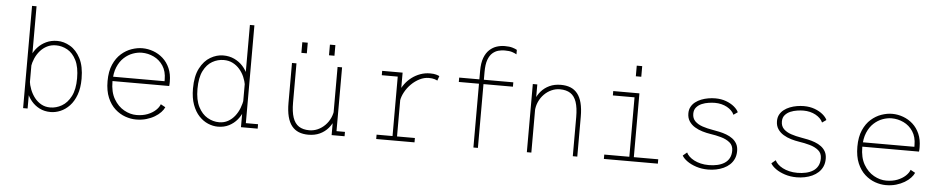

<svg xmlns="http://www.w3.org/2000/svg" viewBox="-42 -1075 6885 1403"><g transform="rotate(5 3400.0 -373.0)"><path d="M147 0V-750H180V-121V0ZM349 11Q303.5 11 267.8 -7.2Q232 -25.5 207 -55.8Q182 -86 169 -123.5Q156 -161 156 -199L178 -205Q182 -172 194.8 -139.5Q207.5 -107 228.2 -80.5Q249 -54 277.8 -38Q306.5 -22 343 -22Q387.5 -22 428.2 -45.5Q469 -69 495 -119.5Q521 -170 521 -251Q521 -333.5 496 -383.2Q471 -433 431.2 -455.5Q391.5 -478 347 -478Q310.5 -478 281.5 -463.2Q252.5 -448.5 231 -423.8Q209.5 -399 196.2 -368.5Q183 -338 178 -307L156 -312Q156 -348.5 170 -383.8Q184 -419 210 -447.8Q236 -476.5 272.5 -493.8Q309 -511 354 -511Q402 -511 448 -484.2Q494 -457.5 524 -400Q554 -342.5 554 -251Q554 -182.5 535.8 -132.8Q517.5 -83 487.5 -51.2Q457.5 -19.5 421.2 -4.2Q385 11 349 11Z M975.5 11Q937 11 896.5 -3.2Q856 -17.5 821.5 -48.5Q787 -79.5 765.8 -129.5Q744.5 -179.5 744.5 -251Q744.5 -322.5 766.5 -372.5Q788.5 -422.5 823.5 -453.2Q858.5 -484 899.2 -498Q940 -512 977.5 -512Q1019 -512 1058.5 -497.5Q1098 -483 1129.5 -454.8Q1161 -426.5 1179.5 -384.2Q1198 -342 1198 -286.5Q1198 -280 1197.8 -270.2Q1197.5 -260.5 1196.5 -254H769V-286H1159.5Q1159.5 -290.5 1159.5 -292.2Q1159.5 -294 1159.5 -298.5Q1159.5 -358.5 1133 -398.8Q1106.5 -439 1064.5 -459Q1022.5 -479 976.5 -479Q944.5 -479 910.2 -466.5Q876 -454 846.5 -427Q817 -400 798.8 -356.5Q780.5 -313 780.5 -251Q780.5 -173.5 810.2 -122.8Q840 -72 885 -47Q930 -22 975.5 -22Q1022 -22 1057.5 -36Q1093 -50 1116 -71.5Q1139 -93 1147 -116L1181.5 -97Q1174 -79 1156.2 -60Q1138.5 -41 1111.8 -25Q1085 -9 1050.8 1Q1016.5 11 975.5 11Z M1576 11Q1540 11 1503.8 -4.2Q1467.5 -19.5 1437.5 -51.2Q1407.5 -83 1389.2 -132.8Q1371 -182.5 1371 -251Q1371 -342.5 1401 -400Q1431 -457.5 1477 -484.2Q1523 -511 1571 -511Q1616 -511 1652.5 -493.8Q1689 -476.5 1715 -447.8Q1741 -419 1755 -383.8Q1769 -348.5 1769 -312L1747 -307Q1742 -338 1728.8 -368.5Q1715.5 -399 1694 -423.8Q1672.5 -448.5 1643.5 -463.2Q1614.5 -478 1578 -478Q1533.5 -478 1493.8 -455.5Q1454 -433 1429 -383.2Q1404 -333.5 1404 -251Q1404 -170 1430 -119.5Q1456 -69 1496.8 -45.5Q1537.5 -22 1582 -22Q1618.5 -22 1647.2 -38Q1676 -54 1696.8 -80.5Q1717.5 -107 1730.2 -139.5Q1743 -172 1747 -205L1769 -199Q1769 -161 1756 -123.5Q1743 -86 1718 -55.8Q1693 -25.5 1657.2 -7.2Q1621.5 11 1576 11ZM1778 -750V-17.5L1763 -32.5H1867.5V0H1745V-108V-750Z M2240 12Q2200.5 12 2169.8 -0.2Q2139 -12.5 2118 -38.8Q2097 -65 2086.2 -107Q2075.5 -149 2075.5 -208V-500H2108.5V-213Q2108.5 -144.5 2123 -102.2Q2137.5 -60 2167.5 -40.5Q2197.5 -21 2244 -21Q2276 -21 2305.8 -34.2Q2335.5 -47.5 2359.2 -71.5Q2383 -95.5 2397.5 -127.8Q2412 -160 2413.5 -198H2437Q2437 -156.5 2423.8 -118.8Q2410.5 -81 2385.2 -51.5Q2360 -22 2323.5 -5Q2287 12 2240 12ZM2410 0V-90.5V-500H2443V-17L2428 -32H2505V0ZM2137.5 -657.5H2177.5V-579.5H2137.5ZM2340 -657.5H2380V-579.5H2340Z M2737 0V-32H2854V-468H2737V-500H2887V-371V-32H3018V0ZM2886 -293 2859.5 -297Q2861 -327.5 2873 -358.2Q2885 -389 2905.5 -416.8Q2926 -444.5 2954 -465.8Q2982 -487 3016 -499.5Q3050 -512 3088 -512Q3116 -512 3132.8 -507Q3149.5 -502 3156.5 -498L3144.5 -464Q3139 -468 3123 -473Q3107 -478 3082 -478Q3047.5 -478 3014.5 -461.5Q2981.5 -445 2954.2 -418Q2927 -391 2909 -358.2Q2891 -325.5 2886 -293Z M3450 0V-562.5Q3450 -620.5 3464.5 -658.5Q3479 -696.5 3503.2 -718.5Q3527.5 -740.5 3556.2 -749.5Q3585 -758.5 3613.5 -758.5Q3649 -758.5 3670 -752.2Q3691 -746 3704 -738.5V-705.5Q3691.5 -713 3671.2 -719.8Q3651 -726.5 3615.5 -726.5Q3594 -726.5 3570.8 -720.5Q3547.5 -714.5 3527.5 -697.2Q3507.5 -680 3495.2 -646.5Q3483 -613 3483 -557.5V0ZM3302 -468V-500H3699V-468Z M3842 0V-500H3875V-402V0ZM4179 0V-287Q4179 -355.5 4164.5 -397.8Q4150 -440 4120 -459.5Q4090 -479 4043.5 -479Q4011.5 -479 3981.8 -465.8Q3952 -452.5 3928.2 -428.5Q3904.5 -404.5 3890 -372.2Q3875.5 -340 3874 -302H3850.5Q3850.5 -343.5 3863.8 -381.2Q3877 -419 3902.2 -448.5Q3927.5 -478 3964 -495Q4000.5 -512 4047.5 -512Q4087.5 -512 4118 -499.8Q4148.5 -487.5 4169.5 -461.2Q4190.5 -435 4201.2 -393.2Q4212 -351.5 4212 -292V0Z M4407 0V-32H4591V-468H4432V-500H4624V-32H4803V0ZM4587 -700H4627V-622H4587Z M5172 11Q5124.5 11 5084.8 -2Q5045 -15 5017.5 -34.8Q4990 -54.5 4979 -75L5009 -100Q5015.5 -85.5 5030 -71.5Q5044.5 -57.5 5066 -46.2Q5087.5 -35 5114.8 -28.5Q5142 -22 5174 -22Q5207 -22 5236.2 -28.5Q5265.5 -35 5288 -49Q5310.5 -63 5323.2 -86Q5336 -109 5336 -142Q5336 -180 5310 -201.2Q5284 -222.5 5245.2 -233.2Q5206.5 -244 5167.5 -249.5Q5138 -254 5107.5 -263Q5077 -272 5051 -287.8Q5025 -303.5 5009 -327.8Q4993 -352 4993 -386Q4993 -413 5004.2 -433.8Q5015.5 -454.5 5034.5 -469.2Q5053.5 -484 5077.8 -493.5Q5102 -503 5128.5 -507.5Q5155 -512 5180 -512Q5224 -512 5259.5 -498.8Q5295 -485.5 5319 -465.5Q5343 -445.5 5352 -425L5322 -404Q5315 -420.5 5301.2 -434Q5287.5 -447.5 5268.8 -457.8Q5250 -468 5227.5 -473.5Q5205 -479 5180 -479Q5160 -479 5134 -475.2Q5108 -471.5 5084.2 -461.5Q5060.5 -451.5 5044.8 -433.2Q5029 -415 5029 -386Q5029 -352 5050 -331.2Q5071 -310.5 5105.2 -299Q5139.5 -287.5 5179 -281Q5203.5 -277 5230.2 -271.2Q5257 -265.5 5282.2 -256Q5307.5 -246.5 5327.8 -231.5Q5348 -216.5 5360 -194.8Q5372 -173 5372 -142Q5372 -110 5360.8 -85Q5349.5 -60 5330 -42Q5310.5 -24 5285 -12.2Q5259.5 -0.5 5230.5 5.2Q5201.5 11 5172 11Z M5822 11Q5774.5 11 5734.8 -2Q5695 -15 5667.5 -34.8Q5640 -54.5 5629 -75L5659 -100Q5665.5 -85.5 5680 -71.5Q5694.5 -57.5 5716 -46.2Q5737.5 -35 5764.8 -28.5Q5792 -22 5824 -22Q5857 -22 5886.2 -28.5Q5915.5 -35 5938 -49Q5960.5 -63 5973.2 -86Q5986 -109 5986 -142Q5986 -180 5960 -201.2Q5934 -222.5 5895.2 -233.2Q5856.5 -244 5817.5 -249.5Q5788 -254 5757.5 -263Q5727 -272 5701 -287.8Q5675 -303.5 5659 -327.8Q5643 -352 5643 -386Q5643 -413 5654.2 -433.8Q5665.5 -454.5 5684.5 -469.2Q5703.5 -484 5727.8 -493.5Q5752 -503 5778.5 -507.5Q5805 -512 5830 -512Q5874 -512 5909.5 -498.8Q5945 -485.5 5969 -465.5Q5993 -445.5 6002 -425L5972 -404Q5965 -420.5 5951.2 -434Q5937.5 -447.5 5918.8 -457.8Q5900 -468 5877.5 -473.5Q5855 -479 5830 -479Q5810 -479 5784 -475.2Q5758 -471.5 5734.2 -461.5Q5710.5 -451.5 5694.8 -433.2Q5679 -415 5679 -386Q5679 -352 5700 -331.2Q5721 -310.5 5755.2 -299Q5789.5 -287.5 5829 -281Q5853.5 -277 5880.2 -271.2Q5907 -265.5 5932.2 -256Q5957.5 -246.5 5977.8 -231.5Q5998 -216.5 6010 -194.8Q6022 -173 6022 -142Q6022 -110 6010.8 -85Q5999.5 -60 5980 -42Q5960.5 -24 5935 -12.2Q5909.5 -0.5 5880.5 5.2Q5851.5 11 5822 11Z M6475.5 11Q6437 11 6396.5 -3.2Q6356 -17.5 6321.5 -48.5Q6287 -79.5 6265.8 -129.5Q6244.5 -179.5 6244.5 -251Q6244.5 -322.5 6266.5 -372.5Q6288.5 -422.5 6323.5 -453.2Q6358.5 -484 6399.2 -498Q6440 -512 6477.5 -512Q6519 -512 6558.5 -497.5Q6598 -483 6629.5 -454.8Q6661 -426.5 6679.5 -384.2Q6698 -342 6698 -286.5Q6698 -280 6697.8 -270.2Q6697.5 -260.5 6696.5 -254H6269V-286H6659.5Q6659.5 -290.5 6659.5 -292.2Q6659.5 -294 6659.5 -298.5Q6659.5 -358.5 6633 -398.8Q6606.5 -439 6564.5 -459Q6522.5 -479 6476.5 -479Q6444.5 -479 6410.2 -466.5Q6376 -454 6346.5 -427Q6317 -400 6298.8 -356.5Q6280.5 -313 6280.5 -251Q6280.5 -173.5 6310.2 -122.8Q6340 -72 6385 -47Q6430 -22 6475.5 -22Q6522 -22 6557.5 -36Q6593 -50 6616 -71.5Q6639 -93 6647 -116L6681.5 -97Q6674 -79 6656.2 -60Q6638.5 -41 6611.8 -25Q6585 -9 6550.8 1Q6516.5 11 6475.5 11Z"/></g></svg>

Font: Trispace Thin
Style: Regular
Weight: 100
Designer: Tyler Finck
Foundry: Etcetera Type Company
Version: Version 1.210